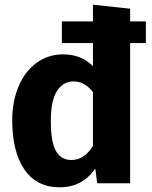

<svg xmlns="http://www.w3.org/2000/svg" viewBox="-20 -779 648 816"><path d="M600 -688V-596H533V0H393L385 -62Q329 17 234 17Q135 17 83.5 -59Q32 -135 32 -267Q32 -348 59 -412Q86 -476 135.5 -512Q185 -548 249 -548Q325 -548 375 -498V-596H243V-688H375V-759L533 -742V-688ZM375 -159V-388Q356 -411 336.5 -422Q317 -433 292 -433Q248 -433 222 -392Q196 -351 196 -266Q196 -173 218.5 -136Q241 -99 283 -99Q338 -99 375 -159Z"/></svg>

Font: Fira Sans BGR
Style: Bold
Weight: 700
Designer: bBox Type GmbH & Carrois Corporate GbR & Edenspiekermann AG
Foundry: bBox Type GmbH & Carrois Corporate GbR & Edenspiekermann AG
Version: Version 4.301